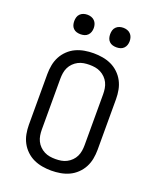

<svg xmlns="http://www.w3.org/2000/svg" viewBox="-171 -1047 942 1155"><g transform="rotate(20 300.0 -470.0)"><path d="M300 8Q271 8 242 3Q213 -2 187 -14Q161 -26 139.5 -46.5Q118 -67 104.5 -92.5Q91 -118 85.5 -147Q80 -176 80 -205V-530Q80 -559 85.5 -588Q91 -617 104.5 -642.5Q118 -668 139.5 -688.5Q161 -709 187 -721Q213 -733 242 -738Q271 -743 300 -743Q329 -743 358 -738Q387 -733 413 -721Q439 -709 460.5 -688.5Q482 -668 495.5 -642.5Q509 -617 514.5 -588Q520 -559 520 -530V-205Q520 -176 514.5 -147Q509 -118 495.5 -92.5Q482 -67 460.5 -46.5Q439 -26 413 -14Q387 -2 358 3Q329 8 300 8ZM300 -66Q319 -66 337 -69Q355 -72 371.5 -80.5Q388 -89 401.5 -102.5Q415 -116 423 -132.5Q431 -149 434 -167.5Q437 -186 437 -205V-530Q437 -549 434 -567.5Q431 -586 423 -602.5Q415 -619 401.5 -632.5Q388 -646 371.5 -654.5Q355 -663 337 -666Q319 -669 300 -669Q281 -669 263 -666Q245 -663 228.5 -654.5Q212 -646 198.5 -632.5Q185 -619 177 -602.5Q169 -586 166 -567.5Q163 -549 163 -530V-205Q163 -186 166 -167.5Q169 -149 177 -132.5Q185 -116 198.5 -102.5Q212 -89 228.5 -80.5Q245 -72 263 -69Q281 -66 300 -66ZM415 -823Q402 -823 390 -826.5Q378 -830 369 -839Q360 -848 356.5 -860Q353 -872 353 -885Q353 -898 356.5 -910Q360 -922 369 -931Q378 -940 390 -944Q402 -948 415 -948Q428 -948 440 -944Q452 -940 461 -931Q470 -922 474 -910Q478 -898 478 -885Q478 -872 474 -860Q470 -848 461 -839Q452 -830 440 -826.5Q428 -823 415 -823ZM185 -823Q172 -823 160 -826.5Q148 -830 139 -839Q130 -848 126.5 -860Q123 -872 123 -885Q123 -898 126.5 -910Q130 -922 139 -931Q148 -940 160 -944Q172 -948 185 -948Q198 -948 210 -944Q222 -940 231 -931Q240 -922 244 -910Q248 -898 248 -885Q248 -872 244 -860Q240 -848 231 -839Q222 -830 210 -826.5Q198 -823 185 -823Z"/></g></svg>

Font: R Plex Mono
Style: Regular
Weight: 400
Monospace: yes
Designer: Belleve Invis
Foundry: Belleve Invis
Version: Version 31.8.0